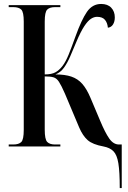

<svg xmlns="http://www.w3.org/2000/svg" viewBox="-20 -740 645 970"><path d="M585 210Q585 128 578 85Q571 42 553 24Q535 6 503 0Q448 -10 423 -32Q398 -54 380 -96L308 -267Q290 -308 278 -326.5Q266 -345 250 -349.5Q234 -354 206 -354V-85Q206 -36 218.5 -23Q231 -10 258 -10H285V0H24V-10H47Q75 -10 87.5 -22.5Q100 -35 100 -84V-631Q100 -679 87.5 -691.5Q75 -704 47 -704H24V-714H285V-704H258Q231 -704 218.5 -691.5Q206 -679 206 -631V-364Q241 -364 260.5 -375Q280 -386 296 -407Q312 -428 326.5 -463.5Q341 -499 361 -555Q392 -641 419.5 -680.5Q447 -720 491 -720Q524 -720 542 -701Q560 -682 560 -652Q560 -631 551 -616.5Q542 -602 525 -600Q523 -624 510.5 -639.5Q498 -655 470 -655Q455 -655 439.5 -645Q424 -635 406 -608Q388 -581 366 -529Q350 -491 335.5 -457Q321 -423 303.5 -398.5Q286 -374 260 -364Q308 -364 340.5 -353Q373 -342 395.5 -316.5Q418 -291 437 -246L486 -130Q511 -70 532 -40Q553 -10 581 -10H595V210Z"/></svg>

Font: Noto Serif Display ExtraCondensed SemiBold
Style: Regular
Weight: 600
Width: 2
Designer: Monotype Design Team
Foundry: Monotype Imaging Inc.
Version: Version 2.009